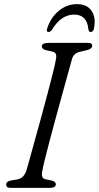

<svg xmlns="http://www.w3.org/2000/svg" viewBox="-20 -907 477 927"><path d="M184.5 -82.5Q180 -63 184.2 -53Q188.5 -43 204 -40.5L229.5 -35.5Q249.5 -30.5 249.5 -16.5Q249.5 -8.5 241.8 -4.2Q234 0 223 0H32.5Q19.5 0 14.8 -4Q10 -8 10 -15.5Q9 -31 32.5 -35.5L62 -40.5Q95 -46 107.5 -83.5Q113 -102 124 -142Q135 -182 149.5 -234.5Q164 -287 179.8 -344.2Q195.5 -401.5 209.8 -455.5Q224 -509.5 234.8 -552.2Q245.5 -595 249.5 -618Q253.5 -636 250 -645.5Q246.5 -655 230.5 -658.5L203 -664.5Q182 -669.5 182 -683.5Q182 -700 216.5 -700H403.5Q416 -700 420.5 -696.5Q425 -693 425 -686Q425 -671 400 -665L368.5 -657.5Q336.5 -651 328 -623.5Q321 -598.5 308.5 -553Q296 -507.5 280.5 -451.5Q265 -395.5 249 -336.8Q233 -278 219.2 -225.5Q205.5 -173 196 -135Q186.5 -97 184.5 -82.5ZM338 -836.5Q275 -836.5 231 -763.5Q222.5 -752.5 215 -752.5Q202.5 -752.5 207.5 -768.5Q224 -821.5 263.2 -854.2Q302.5 -887 351.5 -887Q400.5 -887 422.5 -854.2Q444.5 -821.5 433.5 -768.5Q430 -752.5 417 -752.5Q409.5 -752.5 407 -763.5Q401 -836.5 338 -836.5Z"/></svg>

Font: Fraunces 9pt S050 Light
Style: Italic
Weight: 300
Italic angle: -16°
Version: Version 1.000; ttfautohint (v1.8.3)